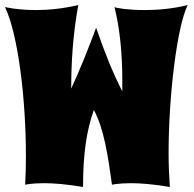

<svg xmlns="http://www.w3.org/2000/svg" viewBox="-20 -733 771 763"><path d="M291 -713C228 -698 170 -693 123 -693C48 -693 0 -705 0 -705C53 -593 83 -335 83 -113C83 -73 82 -35 80 1C80 1 105 -5 156 -5C193 -5 245 -1 310 10C310 -117 323 -212 353 -296C393 -222 409 -115 425 1C425 1 451 -5 501 -5C539 -5 590 -1 655 10C652 -31 650 -76 650 -124C650 -350 683 -627 726 -713C667 -698 606 -693 555 -693C489 -693 441 -701 435 -705C457 -617 466 -516 466 -415C466 -400 466 -385 466 -370C427 -446 395 -527 362 -623C330 -536 297 -455 263 -381C263 -481 269 -590 291 -713Z"/></svg>

Font: Spicy Rice
Style: Regular
Weight: 400
Designer: Astigmatic (AOETI)
Foundry: Astigmatic (AOETI)
Version: Version 1.000